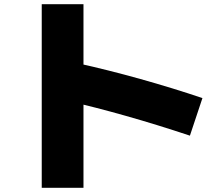

<svg xmlns="http://www.w3.org/2000/svg" viewBox="-20 -820 1040 920"><path d="M890 -170Q734 -222 584 -264.5Q434 -307 302 -337L352 -517Q497 -485 652.5 -441.5Q808 -398 950 -350ZM180 80V-800H380V80Z"/></svg>

Font: M PLUS 1 Black
Style: Regular
Weight: 900
Designer: Coji Morishita
Foundry: UNDERFOREST DESIGN
Version: Version 1.001